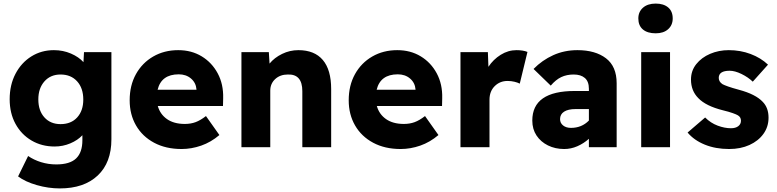

<svg xmlns="http://www.w3.org/2000/svg" viewBox="-20 -822 4336 1072"><path d="M314 230Q250 230 185.5 211.5Q121 193 81 163L137 49Q169 71 209.5 83.5Q250 96 294 96Q370 96 405 62.5Q440 29 440 -39V-67Q414 -39 372.5 -21.5Q331 -4 285 -4Q213 -4 156 -37.5Q99 -71 66.5 -130.5Q34 -190 34 -268Q34 -348 66.5 -410Q99 -472 155 -507Q211 -542 281 -542Q332 -542 376 -523Q420 -504 446 -475L449 -531H602V-44Q602 86 525.5 158Q449 230 314 230ZM318 -129Q377 -129 411 -166.5Q445 -204 445 -266Q445 -330 410.5 -368Q376 -406 318 -406Q262 -406 228 -367.5Q194 -329 194 -267Q194 -204 228 -166.5Q262 -129 318 -129Z M994 10Q906 10 840.5 -25Q775 -60 739.5 -121.5Q704 -183 704 -262Q704 -345 739 -408Q774 -471 835.5 -506.5Q897 -542 975 -542Q1049 -542 1106 -507.5Q1163 -473 1195.5 -412.5Q1228 -352 1226 -274L1225 -230H861Q874 -184 912.5 -157Q951 -130 1012 -130Q1045 -130 1072 -140Q1099 -150 1130 -174L1205 -68Q1158 -28 1103.5 -9Q1049 10 994 10ZM978 -407Q881 -407 860 -321H1077V-323Q1074 -360 1046.5 -383.5Q1019 -407 978 -407Z M1328 0V-531H1481L1485 -467Q1512 -500 1555 -521Q1598 -542 1646 -542Q1736 -542 1782.5 -487Q1829 -432 1829 -325V0H1668V-313Q1668 -409 1587 -406Q1544 -406 1516.5 -380.5Q1489 -355 1489 -316V0Z M2217 10Q2129 10 2063.5 -25Q1998 -60 1962.5 -121.5Q1927 -183 1927 -262Q1927 -345 1962 -408Q1997 -471 2058.5 -506.5Q2120 -542 2198 -542Q2272 -542 2329 -507.5Q2386 -473 2418.5 -412.5Q2451 -352 2449 -274L2448 -230H2084Q2097 -184 2135.5 -157Q2174 -130 2235 -130Q2268 -130 2295 -140Q2322 -150 2353 -174L2428 -68Q2381 -28 2326.5 -9Q2272 10 2217 10ZM2201 -407Q2104 -407 2083 -321H2300V-323Q2297 -360 2269.5 -383.5Q2242 -407 2201 -407Z M2551 0V-531H2704L2707 -449Q2734 -490 2775.5 -516Q2817 -542 2864 -542Q2882 -542 2897.5 -539.5Q2913 -537 2925 -532L2882 -355Q2871 -361 2852.5 -365.5Q2834 -370 2814 -370Q2771 -370 2742 -341Q2713 -312 2713 -265V0Z M3130 10Q3080 10 3039.5 -10Q2999 -30 2975.5 -65.5Q2952 -101 2952 -149Q2952 -314 3189 -314H3268V-326Q3268 -367 3245.5 -386.5Q3223 -406 3183 -406Q3144 -406 3113.5 -391.5Q3083 -377 3055 -344L2959 -437Q3007 -486 3069 -514Q3131 -542 3204 -542Q3304 -542 3363.5 -496.5Q3423 -451 3423 -357V0H3268V-47Q3239 -21 3203.5 -5.5Q3168 10 3130 10ZM3168 -108Q3228 -108 3268 -149V-213H3193Q3152 -213 3129.5 -198.5Q3107 -184 3107 -157Q3107 -135 3124 -121.5Q3141 -108 3168 -108Z M3641 -636Q3595 -636 3569.5 -657.5Q3544 -679 3544 -719Q3544 -756 3570 -779Q3596 -802 3641 -802Q3685 -802 3710.5 -780.5Q3736 -759 3736 -719Q3736 -682 3710.5 -659Q3685 -636 3641 -636ZM3560 0V-531H3721V0Z M4051 10Q3975 10 3915 -14.5Q3855 -39 3819 -82L3917 -166Q3948 -135 3987 -120.5Q4026 -106 4061 -106Q4087 -106 4102 -117.5Q4117 -129 4117 -148Q4117 -168 4100 -178Q4092 -183 4071 -190.5Q4050 -198 4017 -206Q3921 -230 3879 -274Q3838 -315 3838 -378Q3838 -427 3867.5 -464Q3897 -501 3945 -521.5Q3993 -542 4049 -542Q4114 -542 4171 -520.5Q4228 -499 4268 -461L4183 -366Q4157 -391 4120 -409Q4083 -427 4054 -427Q3993 -427 3993 -387Q3993 -366 4014 -352Q4023 -347 4045.5 -339Q4068 -331 4105 -321Q4199 -296 4239 -253Q4271 -220 4271 -165Q4271 -114 4242.5 -74.5Q4214 -35 4164.5 -12.5Q4115 10 4051 10Z"/></svg>

Font: Readex Pro
Style: Bold
Weight: 700
Designer: Bonnie Shaver-Troup, Thomas Jockin
Foundry: Lexend
Version: Version 1.203; ttfautohint (v1.8.3)